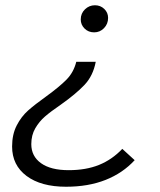

<svg xmlns="http://www.w3.org/2000/svg" viewBox="-20 -550 607 730"><path d="M287 -476Q287 -499 303 -514.5Q319 -530 341 -530Q362 -530 376.5 -516Q391 -502 391 -482Q391 -459 375.5 -443Q360 -427 338 -427Q316 -427 301.5 -441.5Q287 -456 287 -476ZM26 7Q26 -39 43.5 -73Q61 -107 87 -130Q113 -153 155 -183Q206 -220 233 -247.5Q260 -275 270 -315H344Q334 -262 301.5 -227.5Q269 -193 211 -152Q173 -126 151 -107Q129 -88 114 -62Q99 -36 99 -2Q99 44 136 70.5Q173 97 241 97Q307 97 356.5 77Q406 57 445 16L492 59Q447 108 381.5 134Q316 160 231 160Q136 160 81 119Q26 78 26 7Z"/></svg>

Font: Idrija
Style: Italic
Weight: 400
Italic angle: -11.3°
Designer: Julieta Ulanovsky
Foundry: Julieta Ulanovsky
Version: Version 7.200